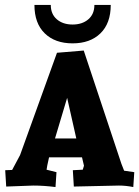

<svg xmlns="http://www.w3.org/2000/svg" viewBox="-20 -749 563 775"><path d="M522 -54 518 6Q488 0 460 0L278 4L274 -62L314 -64L319 -80L311 -114H178L171 -82L168 -64L208 -54L204 6Q157 0 114 0L5 4L1 -62L29 -63L61 -123L210 -536L318 -545L470 -88L481 -60ZM251 -354 202 -190H288ZM361 -729H427Q427 -655 385.5 -614.5Q344 -574 273 -574Q202 -574 160.5 -614.5Q119 -655 119 -729H185Q185 -692 209.5 -671Q234 -650 273 -650Q312 -650 336.5 -671Q361 -692 361 -729Z"/></svg>

Font: Andada SC
Style: Bold
Weight: 700
Designer: Carolina Giovagnoli
Foundry: Carolina Giovagnoli
Version: Version 1.003